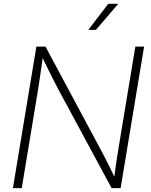

<svg xmlns="http://www.w3.org/2000/svg" viewBox="-20 -967 774 987"><path d="M46.4 0 167 -727.5H213.9L495.1 -202.6Q507.3 -180.7 520.3 -155Q533.2 -129.4 546.9 -101.8Q560.5 -74.2 573.7 -45.9L565.4 -42.5Q569.3 -70.3 573.2 -99.1Q577.1 -127.9 581.3 -155.5Q585.4 -183.1 589.4 -206.1L675.8 -727.5H720.7L600.1 0H553.7L280.3 -506.8Q267.6 -530.8 253.9 -557.6Q240.2 -584.5 225.3 -615.2Q210.4 -646 193.4 -681.2L202.1 -685.5Q196.8 -649.4 192.1 -617.4Q187.5 -585.4 183.6 -557.9Q179.7 -530.3 175.8 -507.3L91.8 0ZM434.1 -813.5 536.6 -947.3H587.9L473.1 -813.5Z"/></svg>

Font: Inter 24pt ExtraLight
Style: Italic
Weight: 250
Italic angle: -9.3988°
Version: Version 4.001;git-66647c0bb